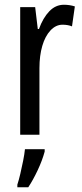

<svg xmlns="http://www.w3.org/2000/svg" viewBox="-20 -567 344 808"><path d="M249 -547Q273 -547 295 -540L283 -456Q266 -463 243 -463Q215 -463 192.5 -439Q170 -415 158 -374Q146 -333 146 -280V0H65V-537H128L139 -445H144Q161 -492 187.5 -519.5Q214 -547 249 -547ZM168 71Q158 108 138.5 149.5Q119 191 99 221H53V210Q59 192 65.5 164.5Q72 137 77.5 109Q83 81 85 61H168Z"/></svg>

Font: Noto Sans Myanmar ExtraCondensed
Style: Regular
Weight: 400
Width: 2
Designer: Monotype Design Team
Foundry: Monotype Imaging Inc.
Version: Version 2.107; ttfautohint (v1.8.4.7-5d5b)